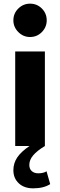

<svg xmlns="http://www.w3.org/2000/svg" viewBox="-20 -797 328 1048"><path d="M144 -595Q107 -595 80 -622Q53 -649 53 -686Q53 -724 80 -750.5Q107 -777 144 -777Q182 -777 208.5 -750.5Q235 -724 235 -686Q235 -649 208.5 -622Q182 -595 144 -595ZM161 231Q112 231 82.5 203.5Q53 176 53 132Q53 94 74 62.5Q95 31 141 0H63V-516H225V0Q182 26 161 51Q140 76 140 103Q140 125 153.5 137Q167 149 189 149Q203 149 215 146Q227 143 234 138L254 208Q218 231 161 231Z"/></svg>

Font: Red Hat Text VF
Style: Regular
Weight: 300
Designer: Pentagram, MCKL
Foundry: Pentagram, MCKL
Version: Version 1.023